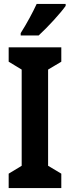

<svg xmlns="http://www.w3.org/2000/svg" viewBox="-20 -954 355 974"><path d="M313 -924V-934H166C145 -889 119 -840 85 -786V-774H176C223 -817 287 -887 313 -924ZM291 0V-73L224 -113V-601L291 -641V-714H24V-641L90 -601V-113L24 -73V0Z"/></svg>

Font: Noto Sans Tamil ExtraCondensed
Style: Bold
Weight: 700
Width: 2
Designer: Jelle Bosma - Monotype Design Team
Foundry: Monotype Imaging Inc.
Version: Version 2.004